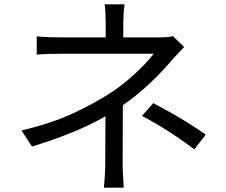

<svg xmlns="http://www.w3.org/2000/svg" viewBox="-20 -821 1040 883"><path d="M458 42Q460 20 462 -11Q464 -42 464 -68L465 -286Q395 -246 311.5 -212Q228 -178 127 -147L79 -221Q221 -255 318.5 -301Q416 -347 484 -391Q529 -420 568.5 -453.5Q608 -487 639 -519Q670 -551 687 -574Q675 -574 643.5 -574Q612 -574 569 -574Q526 -574 479 -574Q432 -574 389 -574Q346 -574 314.5 -574Q283 -574 272 -574Q246 -574 209 -573Q172 -572 149 -570V-654Q173 -651 209 -650Q245 -649 270 -649H466V-713Q466 -734 465 -759.5Q464 -785 461 -801H553Q550 -785 548.5 -759.5Q547 -734 547 -713V-649H712Q729 -649 745.5 -650Q762 -651 775 -655L827 -605Q814 -591 798.5 -575Q783 -559 771 -545Q734 -500 674 -442.5Q614 -385 545 -337L544 -68Q544 -42 546 -11.5Q548 19 549 42ZM874 -134Q831 -166 793.5 -191.5Q756 -217 718 -240Q680 -263 633 -288L685 -347Q732 -322 769 -301Q806 -280 843 -257Q880 -234 926 -202Z"/></svg>

Font: Chocolate Classical Sans
Style: Regular
Weight: 400
Designer: 田海東、宇文滿月
Foundry: Moonlit Owen
Version: Version 1.001